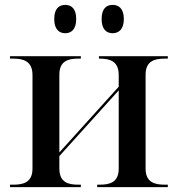

<svg xmlns="http://www.w3.org/2000/svg" viewBox="-20 -766 729 786"><path d="M441 -630C466 -630 487 -646 487 -688C487 -731 466 -746 441 -746C416 -746 396 -731 396 -688C396 -646 416 -630 441 -630ZM247 -630C272 -630 292 -646 292 -688C292 -731 272 -746 247 -746C222 -746 202 -731 202 -688C202 -646 222 -630 247 -630ZM21 0H311V-10H301C261 -10 223 -18 223 -76V-127L466 -396V-76C466 -18 428 -10 388 -10H378V0H667V-10H655C615 -10 576 -18 576 -76V-460C576 -518 615 -526 655 -526H667V-536H385V-526H388C428 -526 466 -517 466 -459V-411L223 -142V-460C223 -518 261 -526 301 -526H311V-536H21V-526H34C74 -526 113 -517 113 -459V-76C113 -18 74 -10 34 -10H21Z"/></svg>

Font: Noto Serif Display Medium
Style: Regular
Weight: 500
Designer: Monotype Design Team
Foundry: Monotype Imaging Inc.
Version: Version 2.009